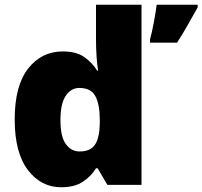

<svg xmlns="http://www.w3.org/2000/svg" viewBox="-20 -780 854 810"><path d="M238 10Q153 10 97.5 -63Q42 -136 42 -276Q42 -418 98.5 -490.5Q155 -563 245 -563Q301 -563 334.5 -540Q368 -517 390 -482H394Q390 -503 387.5 -540Q385 -577 385 -612V-760H577V0H433L392 -70H385Q365 -37 330 -13.5Q295 10 238 10ZM316 -141Q362 -141 381 -170Q400 -199 401 -259V-274Q401 -339 382.5 -374Q364 -409 314 -409Q280 -409 257.5 -376Q235 -343 235 -273Q235 -204 257.5 -172.5Q280 -141 316 -141ZM814 -749Q793 -712 774 -678Q755 -644 727 -600H613V-614Q621 -643 629 -685.5Q637 -728 641 -760H814Z"/></svg>

Font: Noto Sans Syriac Western Black
Style: Regular
Weight: 900
Designer: Patrick Giasson and the Monotype Design Team
Foundry: Monotype Imaging Inc.
Version: Version 3.000; ttfautohint (v1.8.4.7-5d5b)